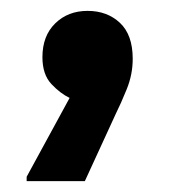

<svg xmlns="http://www.w3.org/2000/svg" viewBox="-20 -175 322 353"><path d="M108 5Q91 -3 74.5 -20.5Q58 -38 58 -70Q58 -109 81.5 -132Q105 -155 141 -155Q177 -155 200.5 -133Q224 -111 224 -67Q224 -38 213 -11Q202 16 193 34L136 158H29V150Z"/></svg>

Font: Kufam SemiBold
Style: Regular
Weight: 600
Designer: Wael Morcos, Artur Schmal
Foundry: Original Type
Version: Version 1.300; ttfautohint (v1.8.3)